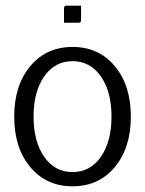

<svg xmlns="http://www.w3.org/2000/svg" viewBox="-20 -650 510 675"><path d="M205 -570V-619Q205 -626 207 -628Q209 -630 216 -630H265V-581Q265 -574 263 -572Q261 -570 254 -570ZM135.5 -381.5Q98 -328 98 -240Q98 -152 135.5 -98.5Q173 -45 235 -45Q297 -45 334.5 -98.5Q372 -152 372 -240Q372 -328 334.5 -381.5Q297 -435 235 -435Q173 -435 135.5 -381.5ZM86.5 -62.5Q30 -130 30 -240Q30 -350 86.5 -417.5Q143 -485 235 -485Q327 -485 383.5 -417.5Q440 -350 440 -240Q440 -130 383.5 -62.5Q327 5 235 5Q143 5 86.5 -62.5Z"/></svg>

Font: Glametrix
Style: Regular
Weight: 500
Designer: gluk
Foundry: gluk
Version: Version 0.40